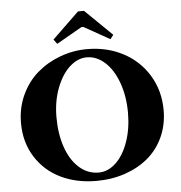

<svg xmlns="http://www.w3.org/2000/svg" viewBox="-59 -932 945 1002"><g transform="rotate(-5 413.5 -431.0)"><path d="M264.2 -717.3 246.6 -741.2 386.7 -876.5H418.5L559.6 -738.8L543 -717.3L407.2 -793.5H397.5ZM405.8 13.2Q302.2 13.2 219.7 -26.6Q137.2 -66.4 88.4 -143.6Q39.6 -220.7 39.6 -322.3Q39.6 -400.9 70.8 -468.3Q102.1 -535.6 154.3 -580.6Q206.5 -625.5 274.7 -650.9Q342.8 -676.3 417 -676.3Q520 -676.3 604.2 -632.3Q688.5 -588.4 737.8 -507.3Q787.1 -426.3 787.1 -323.7Q787.1 -247.6 757.8 -183.8Q728.5 -120.1 677.2 -77.1Q626 -34.2 556.2 -10.5Q486.3 13.2 405.8 13.2ZM421.4 -29.3Q470.2 -29.3 511.2 -67.6Q552.2 -106 576.4 -174.6Q600.6 -243.2 600.6 -327.1Q600.6 -413.1 575.2 -483.9Q549.8 -554.7 506.3 -594.2Q462.9 -633.8 411.1 -633.8Q363.8 -633.8 321.8 -595.9Q279.8 -558.1 253.2 -489Q226.6 -419.9 226.6 -336.4Q226.6 -248.5 250.5 -179Q274.4 -109.4 319.1 -69.3Q363.8 -29.3 421.4 -29.3Z"/></g></svg>

Font: Elstob 8pt
Style: Bold
Weight: 700
Designer: Peter S. Baker
Version: Version 1.015